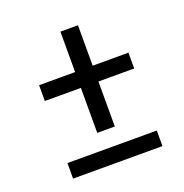

<svg xmlns="http://www.w3.org/2000/svg" viewBox="-100 -606 667 697"><g transform="rotate(-20 233.5 -257.5)"><path d="M206.1 -125V-298.8H66.9V-359.9H206.1V-516.1H273.9V-359.9H412.1V-298.8H273.9V-125ZM66.9 1V-59.1H412.1V1Z"/></g></svg>

Font: Junicode SmCond Medium
Style: Italic
Weight: 500
Width: 4
Italic angle: -11°
Designer: Peter S. Baker
Version: Version 2.206